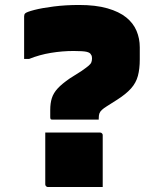

<svg xmlns="http://www.w3.org/2000/svg" viewBox="-20 -740 640 772"><path d="M393 12Q336 12 283 12Q230 12 173 12Q170 12 167.5 10.5Q165 9 163.5 6.5Q162 4 162 1V-207Q219 -207 272 -207Q325 -207 382 -207Q386 -207 388 -205.5Q390 -204 391.5 -202Q393 -200 393 -196ZM298 -720Q365 -720 412 -706.5Q459 -693 487.5 -670Q516 -647 529 -616Q542 -585 542 -550V-501Q542 -463 534.5 -435Q527 -407 507 -384.5Q487 -362 451 -339L410 -313Q397 -305 389.5 -298Q382 -291 379.5 -283.5Q377 -276 377 -263V-259H193Q189 -259 186.5 -259.5Q184 -260 183 -262.5Q182 -265 182 -270V-298Q182 -325 188.5 -345.5Q195 -366 212 -384.5Q229 -403 261 -425L307 -454Q327 -468 336 -475.5Q345 -483 347.5 -490Q350 -497 350 -506Q350 -510 349 -514Q348 -518 346 -520Q343 -528 329 -531.5Q315 -535 276 -535Q231 -535 185 -527.5Q139 -520 97 -503H77Q77 -546 77 -589Q77 -632 77 -674Q77 -678 78 -681Q79 -684 81 -686Q87 -692 118 -700Q149 -708 196.5 -714Q244 -720 298 -720Z"/></svg>

Font: Recursive Monospace Black
Style: Regular
Weight: 900
Version: Version 1.047